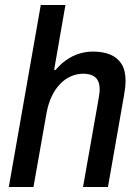

<svg xmlns="http://www.w3.org/2000/svg" viewBox="-20 -743 551 763"><path d="M15 0 142 -723H240L195 -465H201Q220 -488 243.5 -504.5Q267 -521 294 -529.5Q321 -538 350 -538Q388 -538 417 -526.5Q446 -515 462.5 -489.5Q479 -464 479 -422Q479 -408 477 -392Q475 -376 472 -359L409 0H310L371 -346Q373 -358 374.5 -368.5Q376 -379 376 -388Q376 -411 368 -424.5Q360 -438 345.5 -444Q331 -450 310 -450Q286 -450 262.5 -440Q239 -430 219.5 -410Q200 -390 186 -361Q172 -332 165 -294L113 0Z"/></svg>

Font: Archivo SemiCondensed Medium
Style: Italic
Weight: 500
Width: 4
Italic angle: -10°
Designer: Hector Gatti
Foundry: Omnibus-Type
Version: Version 2.001